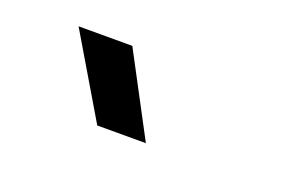

<svg xmlns="http://www.w3.org/2000/svg" viewBox="-40 -866 581 386"><g transform="rotate(20 250.0 -673.0)"><path d="M181.5 -585 78 -759.5H193L285.5 -585Z"/></g></svg>

Font: Geologica EX
Style: Regular
Weight: 400
Designer: Sindre Bremnes, Frode Helland
Foundry: Monokrom Skriftforlag AS
Version: Version 1.010;gftools[0.9.28]